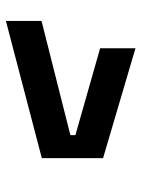

<svg xmlns="http://www.w3.org/2000/svg" viewBox="66 -676 480 652"><g transform="rotate(-90 306.0 -350.0)"><path d="M95 -240V-448L561 -570V-449L173 -351V-334L468 -250V-130Z"/></g></svg>

Font: Space Mono
Style: Bold Italic
Weight: 700
Italic angle: -12°
Monospace: yes
Designer: Colophon Foundry / Benjamin Critton
Foundry: Colophon Foundry
Version: Version 1.000;PS 1.000;hotconv 1.0.81;makeotf.lib2.5.63406